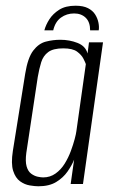

<svg xmlns="http://www.w3.org/2000/svg" viewBox="-20 -643 397 671"><path d="M244 -623Q271 -623 287.5 -614.5Q304 -606 312.5 -592.5Q321 -579 324 -564Q327 -549 325 -537H295Q295 -566 279.5 -581Q264 -596 239 -596Q213 -596 193 -581.5Q173 -567 166 -537H135Q140 -556 152.5 -575.5Q165 -595 187 -609Q209 -623 244 -623ZM114 8Q102 8 84 5Q66 2 50 -9.5Q34 -21 26 -46Q18 -71 25 -116L68 -385Q77 -441 96 -466Q115 -491 140 -497.5Q165 -504 191 -504Q223 -504 251 -493Q279 -482 286 -456L291 -495H340L270 0H227L239 -85Q231 -65 216 -43.5Q201 -22 176.5 -7Q152 8 114 8ZM131 -23Q155 -23 174 -36.5Q193 -50 206 -71Q219 -92 227.5 -115Q236 -138 241 -157Q246 -176 247 -185L280 -419Q278 -425 271.5 -438Q265 -451 249.5 -462.5Q234 -474 201 -474Q166 -474 148.5 -461Q131 -448 124 -425.5Q117 -403 112 -374L72 -109Q68 -79 73 -61.5Q78 -44 89 -36Q100 -28 111.5 -25.5Q123 -23 131 -23Z"/></svg>

Font: Alumni Sans Light
Style: Italic
Weight: 300
Italic angle: -8°
Version: Version 1.016